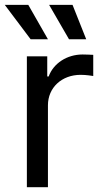

<svg xmlns="http://www.w3.org/2000/svg" viewBox="-35 -781 432 801"><path d="M77.1 0H165V-341.8C165 -415.5 222.7 -468.8 301.3 -468.8C324.7 -468.8 348.6 -464.8 354 -463.9V-552.2C343.8 -552.7 322.3 -553.7 309.6 -553.7C244.6 -553.7 188 -517.1 168 -461.9H162.1V-545.9H77.1ZM252.9 -617.2H324.7L267.6 -760.7H169.9ZM92.8 -617.2H165L83 -760.7H-15.1Z"/></svg>

Font: Raveo
Style: Regular
Weight: 400
Designer: Jakub Foglar, Rasmus Andersson (Inter)
Foundry: Jakubfoglar.com
Version: Version 1.100;Glyphs 3.2.3 (3260)